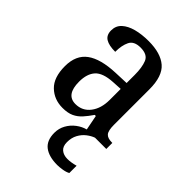

<svg xmlns="http://www.w3.org/2000/svg" viewBox="-227 -649 988 988"><g transform="rotate(45 266.5 -155.0)"><path d="M188 10Q127 10 86 -29.5Q45 -69 45 -151Q45 -231 97 -269Q149 -307 254 -311L331 -314V-373Q331 -427 317.5 -460.5Q304 -494 253 -494Q206 -494 191 -463.5Q176 -433 176 -386Q130 -386 106.5 -400.5Q83 -415 83 -449Q83 -483 106.5 -504.5Q130 -526 169.5 -536.5Q209 -547 259 -547Q347 -547 392 -508Q437 -469 437 -374V-116Q437 -74 449.5 -59Q462 -44 494 -44H497V0H355L339 -82H331Q312 -54 293.5 -33.5Q275 -13 250.5 -1.5Q226 10 188 10ZM221 -51Q271 -51 301 -90Q331 -129 331 -191V-271L278 -268Q208 -264 180.5 -233.5Q153 -203 153 -146Q153 -51 221 -51ZM377 237Q316 237 282.5 211.5Q249 186 249 130Q249 98 264 71Q279 44 303.5 25.5Q328 7 355 0H415Q395 7 375 22.5Q355 38 342 62Q329 86 329 118Q329 149 346.5 163.5Q364 178 392 178Q417 178 450 169V222Q436 230 414 233.5Q392 237 377 237Z"/></g></svg>

Font: Noto Serif Bengali SemiCondensed Medium
Style: Regular
Weight: 500
Width: 4
Designer: Juan Bruce, Universal Thirst, Indian Type Foundry and the Monotype Design Team.
Foundry: Monotype Imaging Inc.
Version: Version 2.003; ttfautohint (v1.8.4.7-5d5b)